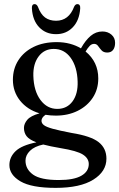

<svg xmlns="http://www.w3.org/2000/svg" viewBox="-20 -667 578 930"><path d="M327 -23Q421 -8 458.2 21.8Q495.5 51.5 495.5 101.5Q495.5 163.5 432 203.2Q368.5 243 249.5 243Q133 243 79.2 211.5Q25.5 180 25.5 132.5Q25.5 94 55.5 65.2Q85.5 36.5 156.5 22.5Q121 9 108.5 -7.8Q96 -24.5 96 -47.5Q96 -67.5 112.2 -86.8Q128.5 -106 171.5 -118Q112 -136 77.2 -179.5Q42.5 -223 42.5 -280.5Q42.5 -334 69 -375.2Q95.5 -416.5 143 -439.8Q190.5 -463 254.5 -463Q289 -463 318.8 -455Q348.5 -447 372.5 -432.5V-433.5Q394 -472 419.2 -493.2Q444.5 -514.5 476 -514.5Q502 -514.5 519.8 -499.2Q537.5 -484 537.5 -459.5Q537.5 -438 527.8 -425.2Q518 -412.5 499.5 -412.5Q481.5 -412.5 472 -423Q462.5 -433.5 455.2 -444Q448 -454.5 436 -454.5Q424 -454.5 414.5 -444.8Q405 -435 394.5 -417.5Q456 -367 456 -287Q456 -234 429.2 -193.5Q402.5 -153 356 -130Q309.5 -107 250.5 -107Q224.5 -107 200.5 -111Q181 -97.5 181 -82Q181 -70 192.5 -61Q204 -52 235.5 -43.2Q267 -34.5 327 -23ZM239.5 -430Q193.5 -429.5 166.8 -393.2Q140 -357 141.5 -300Q143.5 -226.5 176 -182.8Q208.5 -139 258.5 -139.5Q305 -140 331.5 -176.2Q358 -212.5 356 -272Q354 -343 322.5 -386.8Q291 -430.5 239.5 -430ZM103.5 111Q103.5 152.5 140.2 178.8Q177 205 265 205Q338 205 374 184.2Q410 163.5 410 127.5Q410 100 381.8 81.8Q353.5 63.5 273.5 50.5Q223 42 189.5 33Q147 42 125.2 63.5Q103.5 85 103.5 111ZM251.5 -566.5Q313.5 -566.5 339 -634.5Q345 -647 354.5 -647Q370 -647 368.5 -626Q364.5 -568 332.5 -534.8Q300.5 -501.5 251.5 -501.5Q202 -501.5 170 -534.8Q138 -568 134.5 -626Q133 -647 148 -647Q157.5 -647 163.5 -634.5Q177 -598 198.5 -582.2Q220 -566.5 251.5 -566.5Z"/></svg>

Font: Fraunces 72pt S050
Style: Regular
Weight: 400
Version: Version 1.000; ttfautohint (v1.8.3)